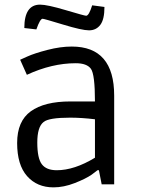

<svg xmlns="http://www.w3.org/2000/svg" viewBox="-20 -796 608 829"><path d="M390 -358Q390 -475 372.5 -499Q355 -523 307 -523Q204 -523 96 -473L67 -538L98 -552Q129 -566 185 -580.5Q241 -595 290 -595Q473 -595 473 -383V0H419L407 -61H401L376 -42Q350 -24 302.5 -5.5Q255 13 211 13Q140 13 97 -35.5Q54 -84 54 -178.5Q54 -273 113 -315.5Q172 -358 284 -358ZM225 -61Q301 -61 390 -115V-281Q332 -288 283 -288Q190 -288 168 -269Q141 -248 141 -180.5Q141 -113 160.5 -87Q180 -61 225 -61ZM85 -675Q85 -776 153 -776Q184 -776 264.5 -752Q345 -728 352 -728Q364 -728 378 -773L431 -766Q431 -712 413 -688.5Q395 -665 364.5 -665Q334 -665 252 -690Q170 -715 164 -715Q153 -715 137 -669Z"/></svg>

Font: Ruda
Style: Regular
Weight: 400
Designer: Mariela Monsalve, Angelina Sanchez
Foundry: Mariela Monsalve, Angelina Sanchez
Version: Version 1.002